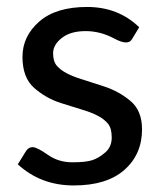

<svg xmlns="http://www.w3.org/2000/svg" viewBox="-20 -536 474 563"><path d="M135.7 -379.9Q135.7 -355.5 147 -342.8Q158.2 -330.1 176.3 -320.8Q194.3 -311.5 218 -304.2Q241.7 -296.9 284.9 -282.7Q328.1 -268.6 362.3 -240.2Q396.5 -211.9 396.5 -156.7Q396.5 -83.5 344.7 -37.8Q293 7.8 196.3 7.8Q99.6 7.8 32.2 -54.2L54.2 -89.8Q62.5 -104.5 75.7 -104.5Q88.4 -104.5 119.9 -82.3Q151.4 -60.1 191.9 -60.1Q232.9 -60.1 251.7 -66.7Q270.5 -73.2 289.1 -89.4Q307.6 -105.5 307.6 -132.8Q307.6 -160.2 296.4 -173.6Q285.2 -187 266.8 -196.5Q248.5 -206.1 225.1 -213.1Q201.7 -220.2 158.4 -233.9Q115.2 -247.6 80.6 -277.8Q45.9 -308.1 45.9 -369.1Q45.9 -429.7 95 -472.7Q144 -515.6 235.4 -515.6Q326.7 -515.6 388.2 -456.1L367.2 -421.4Q356 -400.9 315.2 -422.9Q274.4 -444.8 231 -444.8Q187 -444.8 161.4 -424.8Q135.7 -404.8 135.7 -379.9Z"/></svg>

Font: Lato-Medium
Style: Regular
Weight: 500
Designer: Lukasz Dziedzic
Foundry: tyPoland Lukasz Dziedzic
Version: Version 2.006; 2014-01-15